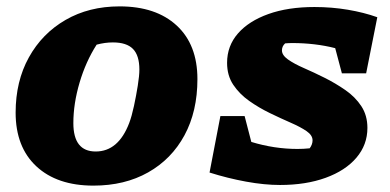

<svg xmlns="http://www.w3.org/2000/svg" viewBox="-20 -570 1222 602"><path d="M273 12Q159 12 94 -48.5Q29 -109 29 -217Q29 -315 70.5 -390Q112 -465 185.5 -507.5Q259 -550 355 -550Q469 -550 534 -490Q599 -430 599 -322Q599 -221 558.5 -146Q518 -71 444.5 -29.5Q371 12 273 12ZM280 -95Q351 -95 385 -184Q393 -205 400 -237.5Q407 -270 412 -301.5Q417 -333 417 -352Q417 -396 397 -416.5Q377 -437 334 -437Q309 -437 283 -430Q249 -377 229.5 -311Q210 -245 210 -184Q210 -95 280 -95Z M1052 -340 1031 -419Q1000 -427 966 -431Q932 -435 897 -435Q885 -435 874 -434Q864 -425 864 -412Q864 -397 883 -383.5Q902 -370 933 -356.5Q964 -343 998 -326Q1032 -309 1063 -287.5Q1094 -266 1113 -237Q1132 -208 1132 -169Q1132 -116 1097.5 -75.5Q1063 -35 1001 -12.5Q939 10 858 10Q809 10 751.5 -0.5Q694 -11 637 -29L671 -206H747L768 -125Q840 -103 913 -103Q932 -103 951 -105Q960 -117 960 -130Q960 -146 941 -159Q922 -172 891 -185.5Q860 -199 826 -215.5Q792 -232 761.5 -253.5Q731 -275 711.5 -304Q692 -333 692 -373Q692 -426 726 -465Q760 -504 821.5 -526Q883 -548 966 -548Q1020 -548 1070.5 -539.5Q1121 -531 1163 -516L1128 -340Z"/></svg>

Font: Piazzolla SC ExtraBold
Style: Italic
Weight: 800
Italic angle: -11.3°
Designer: Juan Pablo del Peral
Foundry: Huerta Tipografica
Version: Version 1.330